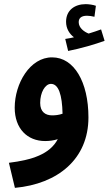

<svg xmlns="http://www.w3.org/2000/svg" viewBox="-20 -677 525 927"><path d="M309 -431C370 -443 439 -463 485 -480L468 -535C450 -528 430 -522 408 -515C387 -523 360 -542 360 -570C360 -589 372 -601 400 -601C411 -601 424 -599 436 -596L443 -649C430 -654 408 -657 394 -657C340 -657 299 -627 299 -572C299 -538 316 -513 337 -497C326 -494 313 -492 295 -489ZM52 230C259 211 407 91 407 -110C407 -282 337 -400 232 -400C125 -401 51 -274 51 -157C51 -56 112 4 198 4C219 4 240 1 259 -5C220 68 135 95 23 109ZM174 -180C174 -231 198 -272 226 -272C263 -272 280 -219 282 -128C265 -122 248 -120 232 -120C200 -120 174 -136 174 -180Z"/></svg>

Font: Noto Sans Arabic UI XCn
Style: Bold
Weight: 700
Width: 2
Designer: Monotype Design Team, Nadine Chahine and Nizar Qandah
Foundry: Monotype Imaging Inc.
Version: Version 2.010